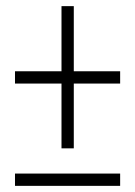

<svg xmlns="http://www.w3.org/2000/svg" viewBox="-20 -605 440 625"><path d="M220.2 -373H371.1V-333H220.2V-122.1H180.2V-333H28.8V-373H180.2V-585H220.2ZM371.1 0H28.8V-40H371.1Z"/></svg>

Font: Open Sans Hebrew Condensed Light
Style: Regular
Weight: 300
Width: 3
Foundry: Ascender Corporation, Yanek Iontef
Version: Version 2.001;PS 002.001;hotconv 1.0.70;makeotf.lib2.5.58329